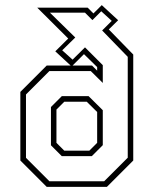

<svg xmlns="http://www.w3.org/2000/svg" viewBox="-20 -730 600 750"><path d="M162.5 0 59.5 -103V-371L162.5 -474H256L196 -529.5L246.5 -579.5L125.5 -700H322.5L345 -677.5L377.5 -710L441.5 -651L405 -615L500.5 -517V-103L397.5 0ZM221.5 -120 179 -162.5V-312L221.5 -354.5H326L381.5 -299.5V-163L338.5 -120ZM231 -141.5H329L359.5 -172V-292.5L319 -332.5H231L200.5 -302V-172ZM173 -22H387L479 -114V-508L379 -611L416.5 -648.5L375.5 -686L341 -651.5L312 -680.5H175L274 -583.5L223 -533.5L263.5 -497L312 -545L381.5 -475.5V-406L334.5 -452.5H173L81.5 -361V-113.5ZM359.5 -454V-468L308 -518.5L263.5 -474H339.5Z"/></svg>

Font: Tourney ExtraLight
Style: Regular
Weight: 250
Designer: Tyler Finck
Foundry: Etcetera Type Co
Version: Version 1.015